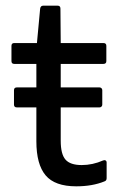

<svg xmlns="http://www.w3.org/2000/svg" viewBox="-20 -638 425 670"><path d="M246.1 12.2Q171.4 12.2 139.2 -26.1Q106.9 -64.5 106.9 -145V-263.2H39.1Q28.8 -263.2 28.8 -272.9V-323.2Q28.8 -333 39.1 -333H106.9V-415H29.8Q20 -415 20 -424.8V-478Q20 -487.8 29.8 -487.8H108.9L120.1 -607.9Q121.6 -618.2 130.9 -618.2H181.2Q190.9 -618.2 190.9 -607.9L191.9 -487.8H340.8Q351.1 -487.8 351.1 -478V-424.8Q351.1 -415 340.8 -415H191.9V-333H327.1Q331.1 -333 334 -330.3Q336.9 -327.6 336.9 -323.2V-272.9Q336.9 -268.6 334 -265.9Q331.1 -263.2 327.1 -263.2H191.9V-147Q191.9 -100.1 208.5 -81.1Q225.1 -62 265.1 -62Q303.2 -62 339.8 -78.1Q344.7 -80.1 348.4 -78.1Q352.1 -76.2 352.1 -70.8V-16.1Q352.1 -7.3 344.2 -4.9Q302.2 12.2 246.1 12.2Z"/></svg>

Font: Sofia Sans
Style: Regular
Weight: 400
Designer: Botio Nikoltchev, Ani Petrova
Foundry: lettersoup
Version: Version 4.100